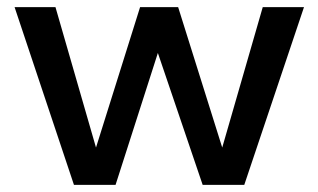

<svg xmlns="http://www.w3.org/2000/svg" viewBox="-20 -520 895 540"><path d="M719 -500H835L667 0H550L424 -371L305 0H188L21 -500H136L250 -105L374 -500H481L605 -105Z"/></svg>

Font: Elaine Sans Medium
Style: Regular
Weight: 500
Designer: Wei Huang
Foundry: Wei Huang
Version: Version 2.001;December 24, 2019;FontCreator 12.0.0.2547 64-b